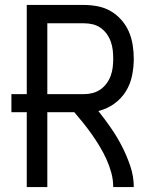

<svg xmlns="http://www.w3.org/2000/svg" viewBox="-20 -755 640 775"><path d="M88 0V-302H26V-375H88V-735H319Q347 -735 375 -729.5Q403 -724 427 -710Q451 -696 470 -674.5Q489 -653 500 -627.5Q511 -602 515.5 -574Q520 -546 520 -518Q520 -484 513 -449.5Q506 -415 487.5 -385.5Q469 -356 440 -335.5Q411 -315 377 -307Q404 -273 428.5 -237.5Q453 -202 472.5 -164Q492 -126 506 -84.5Q520 -43 520 0H437Q437 -29 429.5 -57Q422 -85 410 -111.5Q398 -138 383 -163Q368 -188 351.5 -211.5Q335 -235 317 -257.5Q299 -280 280 -302H171V0ZM319 -375Q337 -375 354 -379.5Q371 -384 385.5 -394Q400 -404 410.5 -418.5Q421 -433 427 -449.5Q433 -466 435 -483.5Q437 -501 437 -518Q437 -536 435 -553.5Q433 -571 427 -587.5Q421 -604 410.5 -618.5Q400 -633 385.5 -643Q371 -653 354 -657Q337 -661 319 -661H171V-375Z"/></svg>

Font: Bmono
Style: Regular
Weight: 400
Monospace: yes
Designer: Belleve Invis
Foundry: Belleve Invis
Version: Version 11.2.2; ttfautohint (v1.8.2)